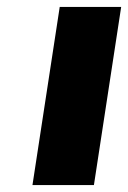

<svg xmlns="http://www.w3.org/2000/svg" viewBox="-20 -533 369 553"><path d="M73.5 0H250.5L329 -513H152Z"/></svg>

Font: Sztylet
Style: BdObl
Weight: 700
Foundry: Cannot Into Space Fonts, PlusOne Fonts
Version: Version 0.12